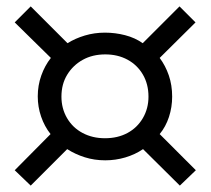

<svg xmlns="http://www.w3.org/2000/svg" viewBox="-20 -654 658 600"><path d="M76 -74 26 -122 138 -235Q119 -259 108.5 -289.5Q98 -320 98 -353Q98 -387 109 -418Q120 -449 139 -473L26 -584L76 -634L191 -519Q215 -534 245 -543Q275 -552 308 -552Q340 -552 371 -544Q402 -536 426 -519L541 -634L591 -584L479 -473Q497 -449 507.5 -418.5Q518 -388 518 -352Q518 -319 508 -288.5Q498 -258 479 -235L592 -122L542 -74L427 -188Q402 -171 371.5 -162Q341 -153 309 -153Q275 -153 245 -162.5Q215 -172 190 -188ZM308 -222Q348 -222 378.5 -238.5Q409 -255 426.5 -285Q444 -315 444 -352Q444 -391 426.5 -421Q409 -451 378.5 -467.5Q348 -484 309 -484Q269 -484 238.5 -467Q208 -450 190 -420.5Q172 -391 172 -352Q172 -315 189.5 -285Q207 -255 238 -238.5Q269 -222 308 -222Z"/></svg>

Font: Mona Sans Expanded
Style: Regular
Weight: 400
Width: 7
Designer: Deni Anggara
Foundry: GitHub
Version: Version 2.000